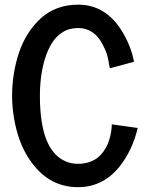

<svg xmlns="http://www.w3.org/2000/svg" viewBox="-20 -773 618 806"><path d="M38.6 -278.3Q30.8 -324.2 30.8 -371.1Q30.8 -418 38.1 -463.4Q45.4 -508.8 59.8 -552Q74.2 -595.2 97.4 -631.6Q120.6 -668 150.4 -695.3Q213.9 -753.4 308.1 -753.4Q427.7 -753.4 497.1 -633.8Q530.8 -575.7 542.5 -514.2V-513.7L440.9 -486.3Q433.1 -538.6 422.4 -562.7Q411.6 -586.9 400.9 -603.3Q390.1 -619.6 377.4 -630.4Q347.2 -655.3 308.8 -655.3Q270.5 -655.3 243.2 -637.9Q215.8 -620.6 198.2 -592.5Q180.7 -564.5 168.9 -526.9Q147.5 -457.5 147.5 -370.6Q147.5 -140.1 256.8 -95.2Q280.3 -85.4 306.6 -85.4Q333 -85.4 353.8 -92.3Q374.5 -99.1 388.7 -110.1Q402.8 -121.1 413.8 -136.2Q424.8 -151.4 431.4 -166.7Q438 -182.1 441.9 -198.2Q449.2 -226.6 449.2 -251L558.1 -235.8Q536.1 -142.1 481.4 -73.2Q412.1 12.7 307.1 12.7Q178.2 12.7 99.6 -109.9Q55.2 -178.7 38.6 -278.3Z"/></svg>

Font: News Cycle
Style: Bold
Weight: 700
Version: Version 0.5.1